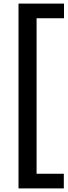

<svg xmlns="http://www.w3.org/2000/svg" viewBox="-20 -828 376 1068"><path d="M83 220V-808H336V-726.5H183.5V138.5H335V220Z"/></svg>

Font: Encode Sans SemiCondensed SemiCondensed Medium
Style: Regular
Weight: 500
Width: 4
Designer: Multiple Designers
Foundry: Impallari Type
Version: Version 3.000; ttfautohint (v1.8.3) -l 8 -r 50 -G 200 -x 14 